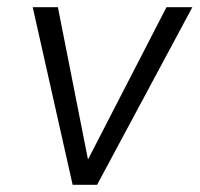

<svg xmlns="http://www.w3.org/2000/svg" viewBox="-20 -514 555 534"><path d="M182 0 71 -494H141L225 -69H224L443 -494H515L250 0Z"/></svg>

Font: Nunito Sans 7pt SemiCondensed Light
Style: Italic
Weight: 300
Width: 4
Italic angle: -9°
Designer: Vernon Adams
Foundry: Vernon Adams
Version: Version 3.101;gftools[0.9.27]